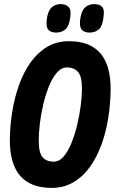

<svg xmlns="http://www.w3.org/2000/svg" viewBox="-20 -909 564 937"><path d="M232 8Q26 8 28 -230Q29 -297 40 -365Q51 -433 73 -494.5Q95 -556 129 -604Q163 -652 209.5 -680Q256 -708 317 -708Q522 -708 520 -470Q519 -403 508.5 -335Q498 -267 476 -205.5Q454 -144 420 -96Q386 -48 339 -20Q292 8 232 8ZM242 -120Q269 -120 290.5 -145Q312 -170 328.5 -210.5Q345 -251 356.5 -299Q368 -347 374 -393.5Q380 -440 380 -477Q380 -536 360.5 -558Q341 -580 307 -580Q280 -580 258 -555Q236 -530 219.5 -489.5Q203 -449 191.5 -401Q180 -353 174.5 -306Q169 -259 169 -223Q169 -163 188 -141.5Q207 -120 242 -120ZM417 -750Q393 -750 380 -763Q367 -776 371 -812Q376 -854 394 -871.5Q412 -889 440 -889Q466 -889 478.5 -875.5Q491 -862 485 -825Q481 -784 463.5 -767Q446 -750 417 -750ZM254 -750Q229 -750 216.5 -763Q204 -776 208 -812Q213 -854 230.5 -871.5Q248 -889 277 -889Q301 -889 314.5 -875.5Q328 -862 323 -825Q318 -783 300 -766.5Q282 -750 254 -750Z"/></svg>

Font: Georama SemiCondensed
Style: Bold Italic
Weight: 700
Width: 4
Italic angle: -9°
Designer: Jean-Baptiste Levee
Foundry: Production Type
Version: Version 1.000